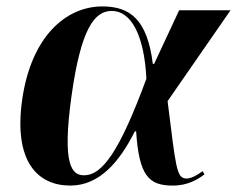

<svg xmlns="http://www.w3.org/2000/svg" viewBox="-20 -568 738 598"><path d="M199 10C289 10 352 -63 400 -159H404C413 -21 443 10 518 10C566 10 597 -10 617 -25L611 -35C594 -22 575 -12 561 -12C529 -12 528 -47 502 -253L698 -536H538L460 -369H456C439 -507 385 -548 299 -548C185 -548 77 -454 49 -257C22 -65 97 10 199 10ZM242 -22C205 -22 172 -50 203 -271C232 -476 273 -534 328 -534C388 -534 429 -460 436 -323C352 -95 298 -22 242 -22Z"/></svg>

Font: Noto Serif Display
Style: Bold Italic
Weight: 700
Italic angle: -12°
Designer: Monotype Design Team
Foundry: Monotype Imaging Inc.
Version: Version 2.009